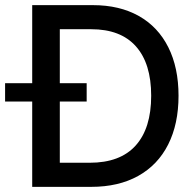

<svg xmlns="http://www.w3.org/2000/svg" viewBox="-53 -727 764 747"><path d="M72.3 0V-332H-33.2V-403.3H72.3V-707H308.6Q412.1 -707 487.1 -664.8Q562 -622.6 601.8 -543.2Q641.6 -463.9 641.6 -354.5Q641.6 -244.6 601.3 -164.8Q561 -85 484.6 -42.5Q408.2 0 301.8 0ZM295.9 -93.8Q414.6 -93.8 474.9 -160.9Q535.2 -228 535.2 -354.5Q535.2 -480 475.8 -546.6Q416.5 -613.3 301.8 -613.3H179.7V-403.3H284.2V-332H179.7V-93.8Z"/></svg>

Font: WEMIX Pretendard Medium
Style: Regular
Weight: 500
Designer: Base glyphs from Inter by Rasmus Andersson; Hangeul glyphs from Noto Sans CJK(Source Han Sans) by Jang Soo-young and Kan
Foundry: Kil Hyung-jin
Version: Version 1.000